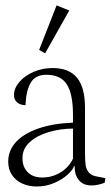

<svg xmlns="http://www.w3.org/2000/svg" viewBox="-20 -676 409 709"><path d="M253.4 -62.5H255.9V-56.2Q255.9 -28.8 272 -10Q288.1 8.8 317.4 8.8Q331.5 8.8 344.7 5.6Q357.9 2.4 366.7 -1.5L369.1 -18.1L336.9 -24.4Q316.9 -27.8 307.6 -39.6Q298.3 -51.3 296.1 -67.4Q293.9 -83.5 293.9 -111.8V-277.8Q293.9 -353 264.4 -388.9Q234.9 -424.8 173.8 -424.8Q136.7 -424.8 104 -410.6Q71.3 -396.5 51.5 -373.3Q31.7 -350.1 31.7 -325.2Q31.7 -307.1 43.9 -297.4Q56.2 -287.6 74.2 -287.6Q76.2 -340.8 93.3 -370.4Q110.4 -399.9 150.9 -399.9Q204.1 -399.9 226.8 -364.3Q249.5 -328.6 249.5 -252V-223.1Q175.3 -220.2 121.3 -201.4Q67.4 -182.6 38.8 -151.4Q10.3 -120.1 10.3 -79.1Q10.3 -50.8 24.2 -30Q38.1 -9.3 62 1.7Q85.9 12.7 115.7 12.7Q149.4 12.7 179.4 0Q209.5 -12.7 229.2 -30.8Q249 -48.8 253.4 -62.5ZM249.5 -90.3Q241.7 -72.3 225.6 -56.4Q209.5 -40.5 186.3 -30.5Q163.1 -20.5 136.2 -20.5Q102.1 -20.5 82.5 -39.8Q63 -59.1 63 -92.3Q63 -126.5 89.6 -150.9Q116.2 -175.3 158.9 -188Q201.7 -200.7 249.5 -201.2ZM146.5 -479 235.8 -637.2 189 -656.2 124.5 -491.7Z"/></svg>

Font: Neuton ExtraLight
Style: Regular
Weight: 275
Designer: Brian M Zick
Foundry: Brian M Zick
Version: Version 1.560